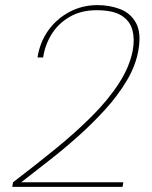

<svg xmlns="http://www.w3.org/2000/svg" viewBox="-20 -732 597 752"><path d="M28 0 31 -18Q116 -83 195.5 -147.5Q275 -212 339.5 -276.5Q404 -341 446 -406Q488 -471 500 -535Q508 -579 498.5 -614.5Q489 -650 456 -671Q423 -692 358 -692Q297 -692 252 -665.5Q207 -639 181.5 -597Q156 -555 149 -507H127Q136 -566 168.5 -612Q201 -658 251.5 -685Q302 -712 362 -712Q409 -712 450 -696.5Q491 -681 512.5 -642.5Q534 -604 522 -535Q512 -476 477 -417Q442 -358 391.5 -302.5Q341 -247 283 -195.5Q225 -144 167.5 -99.5Q110 -55 63 -18H463L460 0Z"/></svg>

Font: DM Sans 16pt Thin
Style: Italic
Weight: 250
Italic angle: -10°
Version: Version 4.004;gftools[0.9.30]